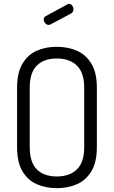

<svg xmlns="http://www.w3.org/2000/svg" viewBox="-20 -975 593 1001"><path d="M276 6Q218 6 171 -15Q124 -36 96.5 -83Q69 -130 69 -208V-518Q69 -595 96.5 -642Q124 -689 170.5 -710Q217 -731 276 -731Q335 -731 382 -710Q429 -689 457 -642Q485 -595 485 -518V-208Q485 -130 457 -83Q429 -36 382 -15Q335 6 276 6ZM276 -55Q343 -55 381 -92Q419 -129 419 -208V-518Q419 -596 381 -633Q343 -670 276 -670Q209 -670 172 -633Q135 -596 135 -518V-208Q135 -129 172 -92Q209 -55 276 -55ZM234 -845Q224 -845 216 -854Q208 -863 208 -873Q208 -886 219 -891L331 -952Q336 -955 339 -955Q350 -955 356.5 -946Q363 -937 363 -927Q363 -912 351 -905L244 -848Q242 -847 239 -846Q236 -845 234 -845Z"/></svg>

Font: Dosis
Style: Regular
Weight: 400
Designer: EdgarTolentino, PabloImpallari, IginoMarini
Foundry: EdgarTolentino, PabloImpallari, IginoMarini
Version: Version 3.001; ttfautohint (v1.8.2)